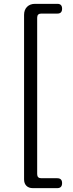

<svg xmlns="http://www.w3.org/2000/svg" viewBox="-20 -811 378 1001"><path d="M278.3 169.9H151.4Q129.9 169.9 117.7 157.7Q105.5 145.5 105.5 124V-733.4Q105.5 -759.8 121.1 -775.4Q136.7 -791 163.1 -791H279.3Q303.7 -791 303.7 -765.6Q303.7 -740.2 279.3 -740.2H195.3Q173.8 -740.2 173.8 -718.8V96.7Q173.8 118.2 195.3 118.2H278.3Q303.7 118.2 303.7 143.6Q303.7 169.9 278.3 169.9Z"/></svg>

Font: GenSenMaruGothic TW TTF Regular
Style: Regular
Weight: 400
Version: Version 1.301